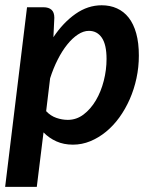

<svg xmlns="http://www.w3.org/2000/svg" viewBox="-20 -541 580 728"><path d="M-0.5 167.5H119.5L145 -39C159 -24.7 175.2 -13.3 193.8 -5C212.2 3.3 233.2 7.5 256.5 7.5C279.2 7.5 301.1 3.2 322.2 -5.5C343.4 -14.2 363.3 -26.2 382 -41.5C400.7 -56.8 417.6 -75 432.8 -96C447.9 -117 461 -140 472 -165C483 -190 491.5 -216.5 497.5 -244.5C503.5 -272.5 506.5 -301 506.5 -330C506.5 -362.3 503.2 -390.5 496.5 -414.5C489.8 -438.5 480.3 -458.3 468 -474C455.7 -489.7 440.8 -501.4 423.5 -509.2C406.2 -517.1 386.8 -521 365.5 -521C330.5 -521 297.4 -510.1 266.2 -488.2C235.1 -466.4 207.2 -437 182.5 -400L186 -473.5C186 -487.5 182.4 -497.7 175.2 -504C168.1 -510.3 158 -513.5 145 -513.5H82.5ZM317 -424C338 -424 354.4 -415.2 366.2 -397.8C378.1 -380.2 384 -353.5 384 -317.5C384 -289.8 380.5 -262.2 373.5 -234.8C366.5 -207.2 356.5 -182.5 343.5 -160.5C330.5 -138.5 315 -120.7 297 -107C279 -93.3 259 -86.5 237 -86.5C222.7 -86.5 208.2 -89 193.8 -94C179.2 -99 166.3 -107.5 155 -119.5L170 -244C178 -269.3 187.6 -293 198.8 -315C209.9 -337 222 -356.1 235 -372.2C248 -388.4 261.5 -401.1 275.5 -410.2C289.5 -419.4 303.3 -424 317 -424Z"/></svg>

Font: Lato
Style: Bold Italic
Weight: 700
Italic angle: -7°
Designer: Lukasz Dziedzic
Foundry: tyPoland Lukasz Dziedzic
Version: Version 2.007; 2014-02-27